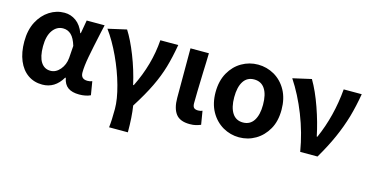

<svg xmlns="http://www.w3.org/2000/svg" viewBox="-78 -937 2875 1501"><g transform="rotate(15 1359.0 -186.5)"><path d="M44 -276Q44 -368 79 -436Q114 -502 170 -538Q226 -574 291 -574Q343 -574 385 -543.5Q427 -513 450 -452H454L473 -560H618Q615 -544 604 -498Q575 -365 560.5 -287.5Q546 -210 546 -159Q546 -106 600 -106Q620 -106 638 -113L656 -4Q618 14 565 14Q507 14 474 -9.5Q441 -33 431 -85H426Q368 14 266 14Q199 14 149 -21Q99 -56 71.5 -121.5Q44 -187 44 -276ZM416 -242 423 -341Q405 -401 377.5 -427Q350 -453 312 -453Q261 -453 228 -407Q195 -361 195 -277Q195 -193 222.5 -150Q250 -107 300 -107Q344 -107 377.5 -146.5Q411 -186 416 -242Z M865 51Q865 -27 835 -135.5Q805 -244 754.5 -352.5Q704 -461 646 -540L796 -574Q840 -506 884 -394.5Q928 -283 954 -167H959Q1055 -360 1069 -560H1214Q1196 -456 1172.5 -375.5Q1149 -295 1107.5 -208.5Q1066 -122 996 -12Q1010 76 1010 201H858Q865 144 865 51Z M1313 -159V-560H1462Q1461 -525 1460 -486Q1459 -447 1457 -405Q1451 -221 1451 -153Q1451 -127 1461.5 -116.5Q1472 -106 1496 -106Q1515 -106 1530 -113L1548 -4Q1528 4 1508 9Q1488 14 1459 14Q1380 14 1346.5 -30.5Q1313 -75 1313 -159Z M1727 -21Q1664 -58 1627.5 -124Q1591 -190 1591 -280Q1591 -372 1629 -439Q1666 -504 1726.5 -539Q1787 -574 1858 -574Q1928 -574 1990 -539Q2053 -502 2089 -436Q2125 -370 2125 -280Q2125 -186 2088 -122Q2051 -57 1990.5 -21.5Q1930 14 1858 14Q1789 14 1727 -21ZM1975 -280Q1975 -364 1945 -409Q1915 -454 1858 -454Q1801 -454 1771.5 -408Q1742 -362 1742 -280Q1742 -198 1771.5 -152Q1801 -106 1858 -106Q1915 -106 1945 -152Q1975 -198 1975 -280Z M2142 -540 2292 -574Q2341 -491 2382 -374Q2423 -257 2445 -149H2450Q2534 -339 2553 -560H2699Q2682 -460 2657 -372Q2630 -280 2590 -190Q2550 -100 2491 0H2351Q2326 -149 2270.5 -289.5Q2215 -430 2142 -540Z"/></g></svg>

Font: Merged Yaku Han JP
Style: Bold
Weight: 700
Designer: Ryoko NISHIZUKA 西塚涼子 (kana, bopomofo & ideographs); Paul D. Hunt (Latin, Greek & Cyrillic); Sandoll Communications 산돌커뮤니
Foundry: Adobe
Version: Version 2.004